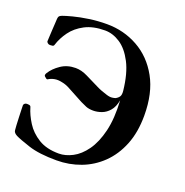

<svg xmlns="http://www.w3.org/2000/svg" viewBox="-133 -859 953 991"><g transform="rotate(20 343.5 -363.0)"><path d="M283 12Q187 12 129 -7Q71 -26 49 -37Q30 -47 29 -61Q28 -67 27 -87Q26 -107 25 -131.5Q24 -156 23.5 -174.5Q23 -193 23 -196Q23 -201 28 -205.5Q33 -210 40 -210Q48 -210 54.5 -208.5Q61 -207 63 -199Q74 -161 99.5 -120.5Q125 -80 169.5 -52.5Q214 -25 282 -25Q318 -25 356.5 -45Q395 -65 426.5 -109Q458 -153 475 -223Q492 -293 486 -392Q479 -354 460.5 -332.5Q442 -311 418.5 -302.5Q395 -294 373 -294Q349 -294 333 -300.5Q317 -307 301 -315L221 -358Q195 -373 171 -377Q149 -382 130.5 -378.5Q112 -375 98 -366Q94 -363 89 -366.5Q84 -370 79 -375Q73 -381 81 -394Q99 -423 133.5 -446.5Q168 -470 214 -470Q246 -470 280 -453L353 -417Q367 -410 380.5 -405Q394 -400 410 -395Q428 -389 441.5 -390.5Q455 -392 461 -395Q475 -403 480.5 -413Q486 -423 484 -443Q474 -536 444 -593.5Q414 -651 373.5 -677.5Q333 -704 290 -704Q225 -704 180 -680.5Q135 -657 108.5 -620.5Q82 -584 70 -545Q68 -538 61 -537Q54 -536 49 -536Q48 -536 47 -536Q40 -536 35 -540.5Q30 -545 29 -549Q29 -552 30 -569Q31 -586 32 -608Q33 -630 34.5 -649.5Q36 -669 36 -676Q37 -687 41 -691Q45 -695 55 -699Q71 -705 107 -714.5Q143 -724 191 -731Q239 -738 288 -738Q381 -738 459 -694.5Q537 -651 583.5 -567Q630 -483 630 -360Q630 -268 602 -198.5Q574 -129 525.5 -82Q477 -35 414.5 -11.5Q352 12 283 12Z"/></g></svg>

Font: Zen Antique
Style: Regular
Weight: 400
Designer: Yoshimichi Ohira
Foundry: Positype
Version: Version 1.001